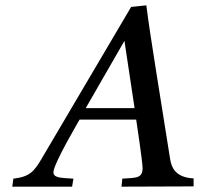

<svg xmlns="http://www.w3.org/2000/svg" viewBox="-20 -698 753 719"><path d="M26 1H250L255 -29C215 -32 180 -30 180 -53C180 -84 278 -250 278 -250H490C490 -250 514 -92 514 -68C514 -27 483 -33 438 -29L435 1L705 0V-30C638 -33 622 -70 617 -103C585 -307 541 -571 528 -678L471 -672L139 -109C108 -55 91 -36 30 -29ZM301 -293 446 -545 484 -293Z"/></svg>

Font: KpRoman
Style: SemiboldItalic
Weight: 600
Italic angle: -11°
Version: Version 0.66